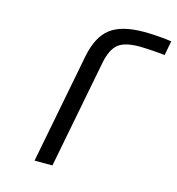

<svg xmlns="http://www.w3.org/2000/svg" viewBox="-108 -818 839 911"><g transform="rotate(15 312.0 -362.5)"><path d="M231.9 0H144L249 -540.5Q268.6 -640.1 323.5 -682.4Q378.4 -724.6 488.8 -724.6Q522.9 -724.6 563 -721.4Q603 -718.3 624 -714.4L610.4 -643.6Q596.2 -646 551.3 -648.9Q506.3 -651.9 484.9 -651.9Q412.1 -651.9 380.4 -625.5Q348.6 -599.1 335.4 -533.2Z"/></g></svg>

Font: Liberation Mono
Style: Italic
Weight: 400
Italic angle: -12°
Monospace: yes
Designer: Steve Matteson
Foundry: Ascender Corporation
Version: Version 2.1.5